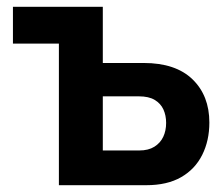

<svg xmlns="http://www.w3.org/2000/svg" viewBox="-20 -544 658 564"><path d="M153 0V-416H18V-524H282V-359H402Q496 -359 545.5 -311Q595 -263 595 -184Q595 -131 574 -89Q553 -47 512 -23.5Q471 0 410 0ZM282 -102H389Q416 -102 433.5 -113Q451 -124 459.5 -142Q468 -160 468 -183Q468 -205 460 -222.5Q452 -240 434.5 -250.5Q417 -261 388 -261H282Z"/></svg>

Font: YasnoRaleway
Style: Bold
Weight: 700
Designer: Matt McInerney, Pablo Impallari, Rodrigo Fuenzalida
Foundry: Matt McInerney, Pablo Impallari, Rodrigo Fuenzalida
Version: Version 4.026